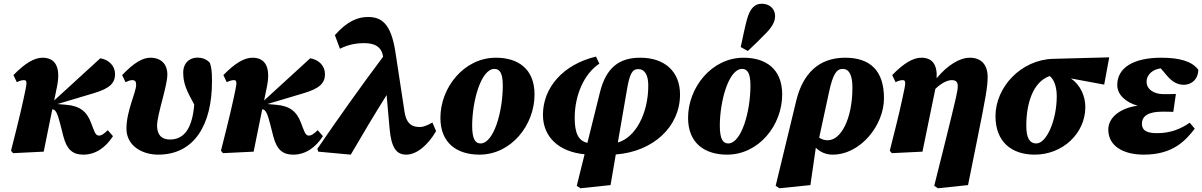

<svg xmlns="http://www.w3.org/2000/svg" viewBox="-20 -812 6436 1028"><path d="M39 -5 50 8 214 0 260 -227C279 -225 288 -205 303 -146L319 -83C338 -9 371 16 426 16C491 16 545 -21 585 -83L557 -115C535 -94 523 -86 511 -86C498 -86 491 -92 479 -124L468 -153C445 -215 408 -245 334 -251L288 -255L482 -313C567 -338 596 -367 596 -415C596 -458 565 -492 517 -500L270 -274L285 -347C306 -450 278 -503 208 -503C165 -503 115 -475 52 -410L70 -372C84 -379 97 -383 108 -383C122 -383 125 -374 118 -339C102 -260 86 -189 39 -5Z M827 16C1021 16 1115 -145 1115 -375C1115 -427 1113 -447 1104 -475C1092 -490 1069 -502 1046 -503C996 -507 961 -475 961 -424C961 -367 977 -330 1020 -252C1010 -131 970 -65 890 -65C846 -65 821 -89 821 -139C821 -199 876 -350 876 -413C876 -469 842 -503 785 -503C742 -503 695 -474 634 -410L652 -372C664 -378 679 -383 687 -383C703 -383 709 -376 709 -358C709 -318 657 -218 657 -124C657 -29 744 16 827 16Z M1163 -5 1174 8 1338 0 1384 -227C1403 -225 1412 -205 1427 -146L1443 -83C1462 -9 1495 16 1550 16C1615 16 1669 -21 1709 -83L1681 -115C1659 -94 1647 -86 1635 -86C1622 -86 1615 -92 1603 -124L1592 -153C1569 -215 1532 -245 1458 -251L1412 -255L1606 -313C1691 -338 1720 -367 1720 -415C1720 -458 1689 -492 1641 -500L1394 -274L1409 -347C1430 -450 1402 -503 1332 -503C1289 -503 1239 -475 1176 -410L1194 -372C1208 -379 1221 -383 1232 -383C1246 -383 1249 -374 1242 -339C1226 -260 1210 -189 1163 -5Z M2155 16C2210 16 2270 -33 2315 -110L2295 -156C2264 -138 2244 -132 2229 -132C2193 -132 2157 -142 2146 -213L2097 -534C2073 -691 2019 -721 1950 -721C1897 -721 1840 -700 1773 -624L1800 -551C1844 -573 1885 -581 1931 -581C1985 -581 2024 -562 2031 -508C1911 -348 1794 -183 1679 -15L1684 0L1858 16C1921 -92 1984 -198 2050 -303L2066 -123C2075 -23 2101 16 2155 16Z M2547 16C2717 16 2842 -142 2842 -306C2842 -445 2752 -503 2635 -503C2464 -503 2338 -343 2338 -181C2338 -43 2430 16 2547 16ZM2553 -44C2528 -44 2508 -62 2508 -139C2508 -269 2555 -443 2627 -443C2654 -443 2672 -424 2672 -354C2672 -212 2623 -44 2553 -44Z M3088 196 3249 179 3277 15C3477 0 3621 -133 3621 -306C3621 -428 3540 -503 3408 -503C3295 -503 3225 -450 3192 -317L3125 -47C3077 -58 3057 -99 3057 -181C3057 -303 3108 -418 3189 -471L3171 -509C2995 -467 2887 -343 2887 -197C2887 -79 2972 1 3110 14L3068 183ZM3337 -333C3351 -416 3365 -442 3397 -442C3432 -442 3451 -411 3451 -354C3451 -202 3381 -75 3288 -49Z M3873 16C4043 16 4168 -142 4168 -306C4168 -445 4078 -503 3961 -503C3790 -503 3664 -343 3664 -181C3664 -43 3756 16 3873 16ZM3879 -44C3854 -44 3834 -62 3834 -139C3834 -269 3881 -443 3953 -443C3980 -443 3998 -424 3998 -354C3998 -212 3949 -44 3879 -44ZM3946 -560 3984 -539C4019 -572 4050 -602 4082 -635C4114 -668 4130 -696 4130 -726C4130 -767 4098 -792 4059 -792C4024 -792 3996 -772 3978 -703C3967 -661 3956 -607 3946 -560Z M4419 -320C4440 -418 4460 -443 4492 -443C4529 -443 4544 -405 4544 -343C4544 -174 4482 -61 4412 -61C4394 -61 4380 -66 4366 -75ZM4153 196 4319 179 4348 -21C4373 4 4405 16 4438 16C4588 16 4713 -142 4713 -286C4713 -435 4638 -503 4505 -503C4360 -503 4278 -413 4244 -276L4133 183Z M4744 -5 4755 8 4919 0 4988 -336C5020 -367 5052 -383 5076 -383C5099 -383 5108 -372 5108 -351C5108 -327 5103 -304 5044 -65L4982 183L5002 196L5163 179L5212 -64C5258 -291 5268 -349 5268 -400C5268 -465 5234 -503 5173 -503C5120 -503 5054 -465 4995 -393C4999 -466 4972 -503 4913 -503C4870 -503 4820 -475 4757 -410L4775 -372C4789 -379 4802 -383 4813 -383C4827 -383 4830 -374 4823 -339C4807 -260 4791 -189 4744 -5Z M5520 16C5668 16 5791 -96 5791 -239C5791 -297 5765 -357 5714 -392L5892 -359L5919 -505L5618 -497C5447 -492 5310 -346 5310 -190C5310 -51 5398 16 5520 16ZM5475 -139C5475 -254 5508 -372 5600 -405C5622 -389 5638 -350 5638 -297C5638 -165 5582 -44 5529 -44C5491 -44 5475 -76 5475 -139Z M6104 16C6261 16 6327 -59 6377 -123L6350 -155C6301 -121 6246 -99 6175 -99C6121 -99 6094 -113 6094 -149C6094 -193 6132 -214 6202 -214C6226 -214 6252 -214 6262 -213L6276 -309C6253 -308 6235 -308 6209 -308C6158 -308 6119 -334 6119 -374C6119 -417 6158 -442 6195 -446L6228 -407C6257 -373 6285 -358 6319 -358C6352 -358 6394 -380 6396 -438C6364 -483 6297 -503 6198 -503C6048 -503 5962 -449 5962 -357C5962 -304 6008 -264 6071 -246C5991 -236 5914 -191 5914 -118C5914 -29 5996 16 6104 16Z"/></svg>

Font: Source Serif Pro Black
Style: Italic
Weight: 900
Italic angle: -12°
Designer: Frank Grießhammer
Foundry: Adobe Systems Incorporated
Version: Version 3.001;hotconv 1.0.111;makeotfexe 2.5.65597